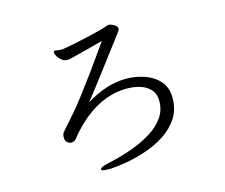

<svg xmlns="http://www.w3.org/2000/svg" viewBox="-105 -862 1209 1032"><g transform="rotate(-15 500.0 -346.0)"><path d="M376 29Q338 29 338 19Q338 7 385 -3Q409 -8 452 -19.5Q495 -31 543.5 -50Q592 -69 636 -97Q680 -125 708 -164.5Q736 -204 736 -256Q736 -295 714.5 -319Q693 -343 658.5 -354Q624 -365 583 -365Q552 -365 520 -359Q462 -347 412 -318.5Q362 -290 321 -252Q280 -214 249 -174Q238 -161 222 -161Q221 -161 212.5 -163Q204 -165 196.5 -173.5Q189 -182 189 -201Q189 -218 199 -229Q218 -251 235.5 -270.5Q253 -290 275 -315.5Q297 -341 328.5 -382Q360 -423 407 -487Q454 -551 521 -647Q490 -638 441 -625.5Q392 -613 337 -599Q325 -596 316 -596Q300 -596 286 -606.5Q272 -617 264 -630.5Q256 -644 256 -653Q256 -660 261 -662H263Q268 -662 278 -660Q288 -658 301 -658Q308 -658 332.5 -662.5Q357 -667 390.5 -674Q424 -681 458.5 -689Q493 -697 520 -704Q547 -711 557 -715Q571 -721 579 -721Q590 -721 607.5 -711Q625 -701 625 -688Q625 -681 618.5 -672.5Q612 -664 604 -653Q552 -585 493.5 -507Q435 -429 370 -346Q423 -379 479.5 -398Q536 -417 593 -417Q646 -417 695.5 -400Q745 -383 777 -347Q809 -311 809 -253Q809 -189 778.5 -142Q748 -95 699 -63Q650 -31 593 -11.5Q536 8 482 17.5Q428 27 388 29Z"/></g></svg>

Font: QiushuiShotai
Style: Regular
Weight: 600
Designer: Fontworks Inc.
Foundry: Fontworks Inc.
Version: Version 1.250